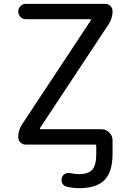

<svg xmlns="http://www.w3.org/2000/svg" viewBox="-20 -775 677 1002"><path d="M188.5 -106.4Q187.5 -104.5 188.5 -102.5Q189.5 -100.6 191.4 -100.6H509.8Q533.2 -100.6 550.3 -83.5Q567.4 -66.4 567.4 -43V-27.3V28.3Q567.4 121.1 525.9 164.1Q484.4 207 392.6 207Q362.3 207 328.1 199.2Q313.5 196.3 305.7 182.6Q297.9 168.9 302.7 153.3Q306.6 138.7 319.8 131.8Q333 125 348.6 128.9Q371.1 133.8 391.6 133.8Q441.4 133.8 461.9 110.4Q482.4 86.9 482.4 28.3V-13.7Q482.4 -20.5 474.6 -20.5H113.3Q97.7 -20.5 86.4 -31.7Q75.2 -43 75.2 -58.6Q75.2 -95.7 95.7 -127L454.1 -668.9Q455.1 -670.9 454.1 -672.9Q453.1 -674.8 451.2 -674.8H115.2Q98.6 -674.8 86.9 -686.5Q75.2 -698.2 75.2 -714.8Q75.2 -731.4 86.9 -743.2Q98.6 -754.9 115.2 -754.9H529.3Q544.9 -754.9 556.2 -743.7Q567.4 -732.4 567.4 -716.8Q567.4 -679.7 546.9 -648.4Z"/></svg>

Font: Gen Jyuu Gothic P Regular
Style: Regular
Weight: 400
Designer: [Source Han Sans]
Ryoko NISHIZUKA  (kana & ideographs); Paul D. Hunt (Latin, Greek & Cyrillic); Wenlong ZHANG  (bopomofo
Version: Version 1.002.20150607